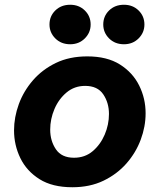

<svg xmlns="http://www.w3.org/2000/svg" viewBox="-20 -777 669 807"><path d="M501 -591Q463 -591 438.5 -615.5Q414 -640 414 -674Q414 -709 438.5 -733Q463 -757 501 -757Q538 -757 562.5 -733Q587 -709 587 -674Q587 -640 562.5 -615.5Q538 -591 501 -591ZM275 -591Q237 -591 212.5 -615.5Q188 -640 188 -674Q188 -709 212.5 -733Q237 -757 275 -757Q312 -757 336.5 -733Q361 -709 361 -674Q361 -640 336.5 -615.5Q312 -591 275 -591ZM284 10Q200 10 146 -24Q92 -58 65.5 -112.5Q39 -167 39 -229Q39 -284 59 -339Q79 -394 118.5 -439.5Q158 -485 215 -512.5Q272 -540 347 -540Q430 -540 484 -506Q538 -472 565 -417.5Q592 -363 592 -301Q592 -245 571.5 -190Q551 -135 511.5 -90Q472 -45 415 -17.5Q358 10 284 10ZM291 -114Q337 -114 369.5 -141.5Q402 -169 420 -211Q438 -253 438 -298Q438 -345 414 -380.5Q390 -416 338 -416Q293 -416 260 -388.5Q227 -361 209 -319Q191 -277 191 -232Q191 -185 215 -149.5Q239 -114 291 -114Z"/></svg>

Font: Be Vietnam Pro
Style: Bold Italic
Weight: 700
Italic angle: -12°
Designer: Lam Bao, Tony Le, Vietanh Nguyen
Foundry: Yellow Type Foundry
Version: Version 1.002; ttfautohint (v1.8.3)